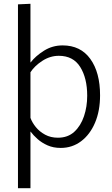

<svg xmlns="http://www.w3.org/2000/svg" viewBox="-20 -771 591 1015"><path d="M75 224V-748L141 -751V-441H142Q168 -475 212.5 -503Q257 -531 311 -531Q406 -531 457.5 -459.5Q509 -388 509 -267Q509 -185 482.5 -122.5Q456 -60 409 -24.5Q362 11 301 11Q262 11 231.5 -2.5Q201 -16 178.5 -36Q156 -56 142 -75H141V224ZM286 -43Q339 -43 373 -74.5Q407 -106 424 -156.5Q441 -207 441 -265Q441 -358 404 -417Q367 -476 291 -476Q245 -476 204 -449.5Q163 -423 141 -389V-148Q150 -123 169.5 -99Q189 -75 218.5 -59Q248 -43 286 -43Z"/></svg>

Font: Murecho Light
Style: Regular
Weight: 300
Designer: Neil Summerour
Foundry: Positype
Version: Version 1.010; ttfautohint (v1.8.3)